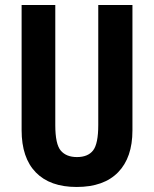

<svg xmlns="http://www.w3.org/2000/svg" viewBox="-20 -734 611 764"><path d="M507 -215Q507 -107 450 -48.5Q393 10 285 10Q179 10 122.5 -48Q66 -106 66 -216V-714H200V-236Q200 -160 222 -134.5Q244 -109 286 -109Q330 -109 350.5 -135.5Q371 -162 371 -237V-714H507Z"/></svg>

Font: Noto Sans Sinhala UI ExtraCondensed
Style: Bold
Weight: 700
Width: 2
Designer: Jelle Bosma - Monotype Design Team
Foundry: Monotype Imaging Inc.
Version: Version 2.006; ttfautohint (v1.8.4.7-5d5b)